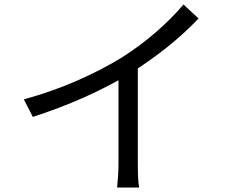

<svg xmlns="http://www.w3.org/2000/svg" viewBox="-20 -803 1040 854"><path d="M523 -548Q602 -598 673.5 -660Q745 -722 796 -783L863 -721Q742 -592 555 -474Q367 -361 126 -283L86 -361Q210 -395 322 -444Q434 -493 523 -548ZM593 -532V-76Q593 3 599 31H501Q507 -29 507 -76V-506Z"/></svg>

Font: Merged Yaku Han JP
Style: Regular
Weight: 400
Designer: Ryoko NISHIZUKA 西塚涼子 (kana, bopomofo & ideographs); Paul D. Hunt (Latin, Greek & Cyrillic); Sandoll Communications 산돌커뮤니
Foundry: Adobe
Version: Version 2.004